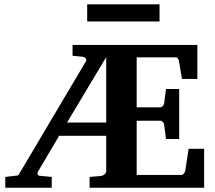

<svg xmlns="http://www.w3.org/2000/svg" viewBox="-20 -882 1009 902"><path d="M479 -613.8 294.9 -306.2H479ZM400.9 0V-50.8L453.1 -55.2Q463.4 -56.2 471.2 -63.2Q479 -70.3 479 -77.1V-244.1H257.8L159.2 -77.1Q154.3 -68.8 156.7 -63Q159.2 -57.1 166 -56.2L223.1 -50.8V0H4.9V-50.8L65.9 -58.1L383.8 -594.2Q386.2 -597.7 385.5 -601.3Q384.8 -605 382.6 -607.9Q380.4 -610.8 377 -612.8Q373.5 -614.7 370.1 -615.2L320.8 -620.1V-670.9H907.2V-511.2H835L820.8 -594.2Q819.3 -601.6 815.4 -607.2Q811.5 -612.8 804.2 -612.8H622.1V-377.9H732.9Q739.7 -377.9 744.9 -384.3Q750 -390.6 751 -396L759.8 -463.9H821.8V-229H759.8L751 -297.9Q750 -303.2 744.6 -309.1Q739.3 -314.9 732.9 -314.9H622.1V-60.1H833Q838.9 -60.1 844 -66.9Q849.1 -73.7 850.1 -79.1L866.2 -183.1H939V0ZM389.6 -781.2V-861.8H729.5V-781.2Z"/></svg>

Font: Charis SIL Phon
Style: Bold
Weight: 700
Foundry: SIL International
Version: Version 5.000